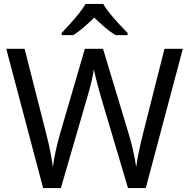

<svg xmlns="http://www.w3.org/2000/svg" viewBox="-20 -964 970 984"><path d="M917 -714 727 0H636L497 -468Q489 -497 481 -526Q473 -555 468 -577.5Q463 -600 461 -609Q460 -596 450.5 -553.5Q441 -511 427 -465L292 0H201L12 -714H106L217 -278Q229 -232 237.5 -189Q246 -146 251 -108Q256 -147 266 -193Q276 -239 289 -283L415 -714H508L639 -280Q653 -234 663 -188.5Q673 -143 678 -108Q683 -145 692 -188.5Q701 -232 713 -279L823 -714ZM509 -944Q521 -922 543.5 -894.5Q566 -867 590.5 -840.5Q615 -814 634 -795V-784H572Q546 -800 518 -823.5Q490 -847 463 -874Q436 -847 409 -824Q382 -801 356 -784H296V-795Q315 -815 338.5 -841Q362 -867 384 -894.5Q406 -922 419 -944Z"/></svg>

Font: Noto Sans Old Persian
Style: Regular
Weight: 400
Designer: Monotype Design Team
Foundry: Monotype Imaging Inc.
Version: Version 2.001; ttfautohint (v1.8.4.7-5d5b)